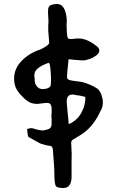

<svg xmlns="http://www.w3.org/2000/svg" viewBox="-20 -786 585 963"><path d="M298 157Q265 157 259.5 146Q254 135 253 102Q253 76 252 58.5Q251 41 250 28L246 -24Q246 -51 234 -54Q221 -55 203 -60Q195 -62 187.5 -64.5Q180 -67 173 -71Q166 -75 153.5 -82Q141 -89 123 -99Q120 -100 118 -119Q116 -139 116 -139Q120 -140 128.5 -142Q137 -144 142 -143Q163 -136 177.5 -133.5Q192 -131 199 -132Q222 -136 230 -142.5Q238 -149 238.5 -160Q239 -171 239 -186Q239 -198 238 -201Q238 -205 238 -210Q238 -215 239 -221V-239Q239 -257 231.5 -265Q224 -273 195 -268L169 -265Q156 -264 139.5 -268.5Q123 -273 102 -292Q80 -312 67.5 -331Q55 -350 52 -373Q44 -433 86 -478Q124 -519 183 -538Q225 -559 227 -570L222 -632V-653Q222 -657 222 -661.5Q222 -666 223 -672Q223 -677 223 -684.5Q223 -692 222 -700L221 -722Q220 -739 224 -749.5Q228 -760 247 -764Q254 -765 258.5 -765.5Q263 -766 266 -766Q295 -766 307 -730Q315 -703 315 -682Q313 -659 315 -630Q316 -603 320.5 -595Q325 -587 356 -592Q409 -600 464 -555Q478 -546 478 -532Q478 -519 463 -508Q451 -500 444.5 -496.5Q438 -493 431 -490.5Q424 -488 408 -484Q405 -483 394 -483L352 -486L324 -489Q320 -452 318 -430Q316 -408 316 -401Q316 -391 323 -387Q329 -382 390 -375Q407 -371 428 -362.5Q449 -354 464 -344Q478 -335 485 -319.5Q492 -304 495 -286Q500 -253 482 -225Q445 -145 381 -107L346 -86Q336 -79 337 -68L338 -51Q339 -35 339.5 -16.5Q340 2 339 24V99Q339 157 298 157ZM194 -339Q209 -339 221 -344.5Q233 -350 234 -358Q235 -363 235.5 -369Q236 -375 236 -382Q236 -409 233 -440Q230 -471 224 -471Q192 -460 172 -445Q152 -430 152 -407Q152 -405 152.5 -401Q153 -397 154 -392Q152 -370 163.5 -354.5Q175 -339 194 -339ZM325 -163Q369 -183 389.5 -223Q410 -263 408 -300Q379 -308 366 -308Q310 -325 315 -268Q317 -240 320 -214Q323 -188 325 -163Z"/></svg>

Font: Mansalva
Style: Regular
Weight: 400
Designer: Carolina Short
Foundry: Carolina Short
Version: Version 2.112; ttfautohint (v1.8.4.7-5d5b)